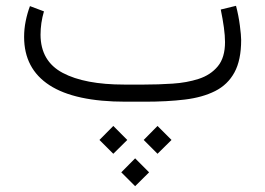

<svg xmlns="http://www.w3.org/2000/svg" viewBox="-20 -348 908 657"><path d="M471.7 130.9 519 83 566.9 130.9 519 178.2ZM320.3 130.9 367.7 83 415.5 130.9 367.7 178.2ZM395 241.7 442.4 193.8 490.2 241.7 442.4 289.1ZM476.1 0H410.2Q236.3 0 149.4 -56.4Q62.5 -112.8 62.5 -221.7Q62.5 -249 67.9 -275.6Q73.2 -302.2 82.5 -327.1L130.4 -309.1Q118.7 -269.5 118.7 -229Q119.1 -138.7 194.6 -98.6Q270 -58.6 405.3 -58.6H472.7Q521.5 -58.6 570.3 -61.8Q619.1 -64.9 659.9 -78.1Q700.7 -91.3 725.3 -121.1Q750 -150.9 750 -204.1Q750 -225.6 746.1 -254.2Q742.2 -282.7 735.4 -315.4L787.6 -328.1Q796.4 -294.9 800.8 -260.7Q805.2 -226.6 805.2 -211.4Q805.2 -142.1 782.2 -100.1Q759.3 -58.1 716.1 -36.4Q672.9 -14.6 612.3 -7.3Q551.8 0 476.1 0Z"/></svg>

Font: Vazir Thin WOL-UI
Style: Thin-WOL-UI
Weight: 100
Designer: Saber Rastikerdar
Foundry: Saber Rastikerdar
Version: Version 30.1.0